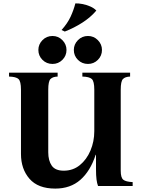

<svg xmlns="http://www.w3.org/2000/svg" viewBox="-20 -1091 841 1126"><path d="M304 15Q203 15 153 -42.5Q103 -100 103 -188V-565Q103 -614 88.5 -627.5Q74 -641 33 -642V-665H318V-642Q289 -641 276 -627.5Q263 -614 263 -565V-198Q263 -149 283.5 -119.5Q304 -90 354 -90Q408 -90 448 -122.5Q488 -155 510.5 -208Q533 -261 533 -322V-565Q533 -614 518.5 -627.5Q504 -641 463 -642V-665H743V-642Q714 -641 701 -627.5Q688 -614 688 -565V-90Q688 -49 703 -37Q718 -25 758 -23V0H555Q549 -16 546 -38.5Q543 -61 543 -100V-183H541Q510 -88 451.5 -36.5Q393 15 304 15ZM288 -716Q253 -716 229 -740Q205 -764 205 -798Q205 -831 229 -855.5Q253 -880 288 -880Q322 -880 346 -855.5Q370 -831 370 -798Q370 -764 346 -740Q322 -716 288 -716ZM496 -716Q461 -716 437 -740Q413 -764 413 -798Q413 -831 437 -855.5Q461 -880 496 -880Q530 -880 554 -855.5Q578 -831 578 -798Q578 -764 554 -740Q530 -716 496 -716ZM422 -1071Q439 -1072 462.5 -1067.5Q486 -1063 508.5 -1053.5Q531 -1044 545 -1029Q511 -989 462.5 -958Q414 -927 360 -906L341 -915Q376 -954 394 -993Q412 -1032 422 -1071Z"/></svg>

Font: Bona Nova
Style: Bold
Weight: 700
Designer: Mateusz Machalski
Foundry: Capitalics
Version: Version 4.001; ttfautohint (v1.8.3)